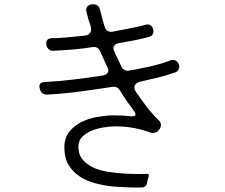

<svg xmlns="http://www.w3.org/2000/svg" viewBox="-20 -826 1040 889"><path d="M640 42Q605 43 572 41.5Q539 40 508 38Q466 34 424.5 23.5Q383 13 350.5 -8Q318 -29 298 -62Q278 -95 278 -144Q278 -187 300 -215Q322 -243 355 -260Q388 -277 427.5 -284Q467 -291 501 -292Q521 -292 542 -291Q563 -290 583 -288Q622 -284 599 -314Q582 -337 565.5 -360.5Q549 -384 534 -409Q522 -427 501 -424Q425 -412 349 -402Q273 -392 196 -388Q185 -388 176.5 -394.5Q168 -401 165 -412L164 -417Q160 -430 166 -438Q172 -446 186 -446Q255 -450 322.5 -458Q390 -466 458 -477Q474 -480 479.5 -490.5Q485 -501 477 -515L462 -548L444 -588Q439 -599 430 -604.5Q421 -610 410 -608Q365 -601 319 -597Q273 -593 227 -591Q215 -590 206.5 -597Q198 -604 195 -616V-619Q192 -632 198 -640Q204 -648 218 -649Q235 -649 253 -650Q271 -651 291 -653Q311 -655 331.5 -657Q352 -659 373 -661Q391 -663 398 -675Q405 -687 400 -704Q394 -721 389 -738Q384 -755 380 -772Q377 -786 384 -795Q391 -804 405 -806H407Q437 -809 444 -778Q452 -744 465 -700Q469 -689 478.5 -683Q488 -677 500 -679Q524 -684 547 -688Q570 -692 592 -697Q609 -700 623.5 -703.5Q638 -707 652 -711Q679 -719 689 -692Q693 -678 687.5 -668Q682 -658 669 -655Q656 -651 641.5 -648Q627 -645 611 -641Q591 -637 570.5 -633.5Q550 -630 529 -626Q514 -623 508 -613Q502 -603 509 -589Q512 -581 515.5 -573.5Q519 -566 523 -558L543 -516Q548 -506 557.5 -501.5Q567 -497 578 -499Q599 -503 624 -507.5Q649 -512 674.5 -518Q700 -524 724 -531Q748 -538 768 -546Q780 -551 791 -546.5Q802 -542 807 -530Q812 -518 808 -507Q804 -496 792 -491Q752 -477 711.5 -467Q671 -457 630 -448Q610 -443 604 -430Q598 -417 610 -400Q633 -366 659 -332Q685 -298 714 -270Q724 -261 725 -249.5Q726 -238 718 -227L714 -222Q707 -214 697 -211.5Q687 -209 677 -212Q599 -241 516 -241Q495 -241 465.5 -237Q436 -233 408.5 -222.5Q381 -212 362 -194Q343 -176 343 -147Q343 -109 364 -85.5Q385 -62 416 -48.5Q447 -35 482.5 -30Q518 -25 548 -23Q574 -21 601.5 -20.5Q629 -20 658 -21Q673 -23 668 -7Q666 -3 665.5 1Q665 5 663 10L660 25Q655 40 640 42Z"/></svg>

Font: Higure Gothic
Style: Regular
Weight: 400
Designer: Yoshimichi Ohira
Foundry: Positype
Version: Version 1.000